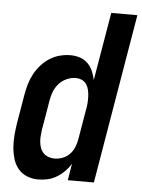

<svg xmlns="http://www.w3.org/2000/svg" viewBox="-53 -777 614 828"><g transform="rotate(5 254.0 -363.5)"><path d="M143 8Q117 8 94 -1.5Q71 -11 56 -29.5Q41 -48 34 -71.5Q27 -95 25 -120Q23 -145 25 -171Q27 -197 31 -223L53 -353Q57 -376 63.5 -398Q70 -420 81.5 -441.5Q93 -463 109.5 -481.5Q126 -500 146.5 -513Q167 -526 190 -532Q213 -538 236 -538Q258 -538 277.5 -531.5Q297 -525 311 -511Q325 -497 333 -478.5Q341 -460 345 -440L395 -735H508L384 0H271L283 -72Q272 -54 256.5 -38.5Q241 -23 222.5 -12Q204 -1 183.5 3.5Q163 8 143 8ZM206 -88Q223 -88 240.5 -94.5Q258 -101 271 -114.5Q284 -128 291 -145Q298 -162 301 -180L323 -310Q326 -324 327 -338.5Q328 -353 327.5 -367Q327 -381 324 -394.5Q321 -408 314 -419Q307 -430 294.5 -436Q282 -442 267 -442Q248 -442 228.5 -433.5Q209 -425 195 -409.5Q181 -394 173.5 -375Q166 -356 163 -337L141 -207Q139 -193 138 -179.5Q137 -166 138.5 -152.5Q140 -139 144.5 -127Q149 -115 158 -106Q167 -97 179.5 -92.5Q192 -88 206 -88Z"/></g></svg>

Font: iosevka_custom_sans_ss08
Style: Bold Italic
Weight: 700
Italic angle: -10°
Designer: Belleve Invis
Foundry: Belleve Invis
Version: Version 10.3.0; ttfautohint (v1.8.3)